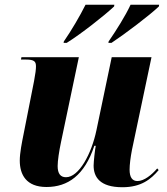

<svg xmlns="http://www.w3.org/2000/svg" viewBox="-20 -776 703 806"><path d="M436 -602 435 -596H448C504 -633 611 -714 647 -749L648 -756H528C507 -710 467 -647 436 -602ZM248 -602 247 -596H260C318 -632 419 -711 459 -749L460 -756H339C315 -708 281 -650 248 -602ZM494 10C573 10 614 -24 646 -62L640 -69C617 -42 585 -16 557 -16C535 -16 524 -32 524 -64C524 -85 528 -116 534 -147L616 -536H449L385 -230C364 -129 311 -32 257 -32C234 -32 222 -47 222 -79C222 -101 228 -141 236 -179L311 -536H70L68 -526H89C125 -526 131 -517 131 -497C131 -485 129 -468 123 -436L79 -213C72 -178 63 -134 63 -102C63 -43 90 9 175 9C265 9 335 -40 376 -164H382C379 -151 373 -97 373 -81C373 -33 399 10 494 10Z"/></svg>

Font: Noto Serif Display SemiCondensed ExtraBold
Style: Italic
Weight: 800
Width: 4
Italic angle: -12°
Designer: Monotype Design Team
Foundry: Monotype Imaging Inc.
Version: Version 2.009